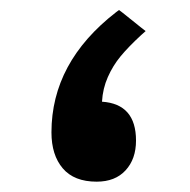

<svg xmlns="http://www.w3.org/2000/svg" viewBox="-20 -365 377 381"><path d="M259.9 -295.2Q234.8 -272 219.4 -253.4Q204 -234.8 194 -212.1Q183.9 -189.4 182.4 -163.2Q249.9 -158.7 249.9 -86.1Q249.9 -49.4 229.2 -27Q208.6 -4.5 171.8 -4.5Q127 -4.5 104.5 -31Q82.1 -57.4 82.1 -102.3Q82.1 -241.3 210.1 -340.6L216.1 -345.1L222.2 -340.6L259.4 -310.8L269 -303.3Z"/></svg>

Font: Vazir FD Medium
Style: Regular
Weight: 500
Foundry: DejaVu fonts team - Redesigned by Saber Rastikerdar
Version: Version 21.10;October 20, 2019;FontCreator 12.0.0.2547 64-bi